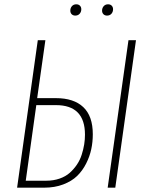

<svg xmlns="http://www.w3.org/2000/svg" viewBox="-20 -868 685 888"><path d="M328.1 -795.9Q317.9 -795.9 311.5 -802.2Q305.2 -808.6 305.2 -818.8Q305.2 -831.1 312.7 -839.6Q320.3 -848.1 333 -848.1Q343.3 -848.1 349.6 -841.8Q356 -835.4 356 -825.2Q356 -813 348.4 -804.4Q340.8 -795.9 328.1 -795.9ZM502.9 -825.2Q502.9 -813 495.4 -804.4Q487.8 -795.9 475.1 -795.9Q464.8 -795.9 458.5 -802.2Q452.1 -808.6 452.1 -818.8Q452.1 -831.1 459.7 -839.6Q467.3 -848.1 480 -848.1Q490.2 -848.1 496.6 -841.8Q502.9 -835.4 502.9 -825.2ZM238.8 -414.1Q321.3 -414.1 365.2 -372.6Q409.2 -331.1 409.2 -247.1Q409.2 -211.4 402.1 -178Q395 -144.5 378.4 -111.6Q361.8 -78.6 336.7 -54.2Q311.5 -29.8 272.2 -14.9Q232.9 0 184.1 0H59.1L154.8 -682.1H189.9L151.9 -414.1ZM574.2 -682.1H608.9L513.2 0H478ZM193.8 -32.2Q227.5 -32.2 255.6 -42Q283.7 -51.8 302.7 -68.8Q321.8 -85.9 335.9 -106.9Q350.1 -127.9 357.9 -152.6Q365.7 -177.2 369.4 -200Q373 -222.7 373 -245.1Q373 -381.8 238.8 -381.8H147.9L99.1 -32.2Z"/></svg>

Font: Fira Sans Compressed UltraLight
Style: Italic
Weight: 200
Width: 3
Italic angle: -8°
Designer: Carrois Corporate & Edenspiekermann AG
Foundry: Carrois Corporate GbR & Edenspiekermann AG
Version: Version 4.203;PS 004.203;hotconv 1.0.88;makeotf.lib2.5.64775